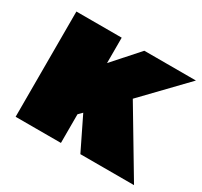

<svg xmlns="http://www.w3.org/2000/svg" viewBox="-119 -705 909 864"><g transform="rotate(30 335.5 -273.5)"><path d="M49.8 0V-546.9H285.2V-415L402.8 -546.9H670.9L465.8 -334L665 0H386.2L304.2 -168L285.2 -148.9V0Z"/></g></svg>

Font: Trueno UltraBlack
Style: Regular
Weight: 950
Designer: Julieta Ulanovsky
Foundry: Julieta Ulanovsky
Version: Version 3.001b | FøM Fix